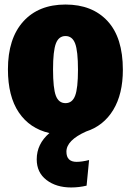

<svg xmlns="http://www.w3.org/2000/svg" viewBox="-20 -574 577 847"><path d="M273 95Q273 140 318 140Q341 140 373 132L362 245Q328 253 294 253Q228 253 185 220Q142 187 142 129Q142 61 198 13Q111 -7 63 -78Q15 -149 15 -268Q15 -404 82.5 -479Q150 -554 269 -554Q387 -554 454.5 -481Q522 -408 522 -266Q522 -159 479.5 -89Q437 -19 360 6Q273 45 273 95ZM214 -268Q214 -184 226.5 -151.5Q239 -119 269 -119Q299 -119 311.5 -152Q324 -185 324 -266Q324 -349 311.5 -382Q299 -415 269 -415Q239 -415 226.5 -382Q214 -349 214 -268Z"/></svg>

Font: Fira Sans Condensed Black
Style: Regular
Weight: 900
Width: 3
Designer: Carrois Corporate & Edenspiekermann AG
Foundry: Carrois Corporate GbR & Edenspiekermann AG
Version: Version 4.203